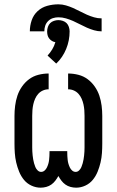

<svg xmlns="http://www.w3.org/2000/svg" viewBox="-20 -860 540 888"><path d="M332 8Q319 8 306 4.5Q293 1 282.5 -6.5Q272 -14 264 -24.5Q256 -35 250 -46Q244 -35 236 -24.5Q228 -14 217.5 -6.5Q207 1 194 4.5Q181 8 168 8Q146 8 125.5 -1.5Q105 -11 91 -28Q77 -45 68.5 -66Q60 -87 55 -108.5Q50 -130 48.5 -152Q47 -174 47 -196V-324Q47 -347 50 -371Q53 -395 60.5 -417.5Q68 -440 82 -460Q96 -480 115 -494Q134 -508 157.5 -514Q181 -520 205 -520V-447Q191 -447 178.5 -441.5Q166 -436 157 -426Q148 -416 142.5 -403.5Q137 -391 134 -377.5Q131 -364 130 -350.5Q129 -337 129 -324V-196Q129 -187 129 -178Q129 -169 129.5 -159.5Q130 -150 131 -141Q132 -132 133.5 -123Q135 -114 137.5 -105Q140 -96 143.5 -87.5Q147 -79 154 -72Q161 -65 170 -65Q179 -65 186 -71Q193 -77 197 -85.5Q201 -94 203.5 -102.5Q206 -111 207 -120Q208 -129 208.5 -138Q209 -147 209 -156V-161H291V-156Q291 -147 291.5 -138Q292 -129 293 -120Q294 -111 296.5 -102.5Q299 -94 303 -85.5Q307 -77 314 -71Q321 -65 330 -65Q339 -65 346 -72Q353 -79 356.5 -87.5Q360 -96 362.5 -105Q365 -114 366.5 -123Q368 -132 369 -141Q370 -150 370.5 -159.5Q371 -169 371 -178Q371 -187 371 -196V-324Q371 -337 370 -350.5Q369 -364 366 -377.5Q363 -391 357.5 -403.5Q352 -416 343 -426Q334 -436 321.5 -441.5Q309 -447 295 -447V-520Q319 -520 342.5 -514Q366 -508 385 -494Q404 -480 418 -460Q432 -440 439.5 -417.5Q447 -395 450 -371Q453 -347 453 -324V-196Q453 -174 451.5 -152Q450 -130 445 -108.5Q440 -87 431.5 -66Q423 -45 409 -28Q395 -11 374.5 -1.5Q354 8 332 8ZM450 -715Q432 -715 415 -720Q398 -725 382 -732Q366 -739 350 -747.5Q334 -756 318 -763Q302 -770 285 -775Q268 -780 250 -780Q237 -780 224.5 -776Q212 -772 202.5 -762.5Q193 -753 189 -740.5Q185 -728 185 -715H118Q118 -741 126.5 -766Q135 -791 154 -808.5Q173 -826 198.5 -833Q224 -840 250 -840Q268 -840 285 -835Q302 -830 318 -823Q334 -816 350 -807.5Q366 -799 382 -792Q398 -785 415 -780Q432 -775 450 -775ZM240 -566 200 -603Q212 -616 221.5 -631.5Q231 -647 236 -665Q228 -666 220.5 -670.5Q213 -675 207.5 -682Q202 -689 200 -697.5Q198 -706 198 -715Q198 -725 201.5 -735.5Q205 -746 212 -753Q219 -760 229.5 -763.5Q240 -767 250 -767Q260 -767 270.5 -763.5Q281 -760 288 -753Q295 -746 298.5 -735.5Q302 -725 302 -715Q302 -694 298 -673.5Q294 -653 286 -633.5Q278 -614 266.5 -597Q255 -580 240 -566Z"/></svg>

Font: Iosevka Fixed Medium
Style: Regular
Weight: 500
Monospace: yes
Designer: Belleve Invis
Foundry: Belleve Invis
Version: Version 32.3.0